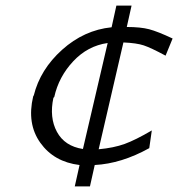

<svg xmlns="http://www.w3.org/2000/svg" viewBox="-20 -579 634 683"><path d="M98 -236 99 -238Q99 -239 100 -239Q123 -332 201 -402Q279 -472 377 -482L394 -559H448L431 -483Q480 -483 510.5 -475Q541 -467 594 -442L569 -381Q517 -409 491.5 -417.5Q466 -426 419 -428L331 -48Q385 -53 423.5 -67Q462 -81 520 -115L511 -52Q412 3 317 8L300 84H246L263 8Q172 -3 123.5 -71Q75 -139 98 -236ZM173 -234 170 -231Q155 -161 182.5 -110Q210 -59 275 -49L363 -426Q292 -416 240.5 -361Q189 -306 173 -234Z"/></svg>

Font: Coval
Style: ExtraLight Italic
Weight: 200
Foundry: Context Ltd
Version: Version 001.000